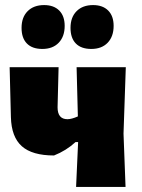

<svg xmlns="http://www.w3.org/2000/svg" viewBox="-20 -737 561 757"><path d="M154 -717Q192 -717 213.5 -695.5Q235 -674 235 -635Q235 -593 211.5 -568.5Q188 -544 147 -544Q107 -544 86 -565.5Q65 -587 65 -627Q65 -669 89 -693Q113 -717 154 -717ZM347 -717Q385 -717 406.5 -695.5Q428 -674 428 -635Q428 -593 404.5 -568.5Q381 -544 340 -544Q300 -544 279 -565.5Q258 -587 258 -627Q258 -669 282 -693Q306 -717 347 -717ZM280 0 288 -177H278Q241 -143 193 -124Q107 -124 66 -160.5Q25 -197 23 -275L18 -472H211L207 -314Q207 -267 246 -267Q262 -267 287 -278L282 -472H476L467 -210L475 0Z"/></svg>

Font: Alegreya Sans Black
Style: Regular
Weight: 900
Designer: Juan Pablo del Peral
Foundry: Huerta Tipografica
Version: Version 2.007